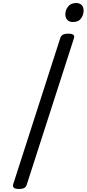

<svg xmlns="http://www.w3.org/2000/svg" viewBox="-20 -1238 574 1272"><path d="M107 14Q84 14 73.5 7Q63 0 67 -16L380 -988Q385 -1002 397.5 -1008.5Q410 -1015 432 -1015Q455 -1015 465 -1008Q475 -1001 470 -985L157 -14Q153 0 141 7Q129 14 107 14ZM462 -1092Q441 -1092 427 -1105Q413 -1118 413 -1144Q413 -1171 431 -1194.5Q449 -1218 486 -1218Q506 -1218 520 -1205.5Q534 -1193 534 -1167Q534 -1140 517 -1116Q500 -1092 462 -1092Z"/></svg>

Font: Playwrite RO
Style: Regular
Weight: 400
Designer: Veronika Burian, José Scaglione
Foundry: TypeTogether
Version: Version 1.002